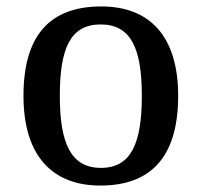

<svg xmlns="http://www.w3.org/2000/svg" viewBox="-20 -567 627 597"><path d="M292 10C451 10 534 -81 534 -269C534 -457 443 -547 295 -547C135 -547 53 -457 53 -269C53 -81 144 10 292 10ZM294 -45C200 -45 166 -122 166 -269C166 -417 199 -491 293 -491C387 -491 421 -417 421 -269C421 -122 388 -45 294 -45Z"/></svg>

Font: Noto Serif Thai Medium
Style: Regular
Weight: 500
Designer: Monotype Design Team
Foundry: Monotype Imaging Inc.
Version: Version 1.901;PS 001.901;hotconv 1.0.88;makeotf.lib2.5.64775